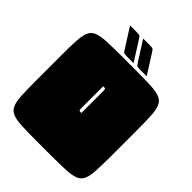

<svg xmlns="http://www.w3.org/2000/svg" viewBox="-239 -989 1118 1118"><g transform="rotate(45 320.0 -430.5)"><path d="M278 -861H327Q343 -861 350.5 -860Q358 -859 362.5 -853.5Q367 -848 375 -835L448 -720H399Q383 -720 375.5 -721Q368 -722 363.5 -727.5Q359 -733 351 -746ZM170 -861H219Q235 -861 242.5 -860Q250 -859 254.5 -853.5Q259 -848 267 -835L340 -720H291Q275 -720 267.5 -721Q260 -722 255.5 -727.5Q251 -733 243 -746ZM385 -700Q458 -700 504.5 -697.5Q551 -695 577 -684Q603 -673 614 -647Q625 -621 627.5 -575Q630 -529 630 -455V-245Q630 -172 627.5 -125.5Q625 -79 614 -53Q603 -27 577 -16Q551 -5 505 -2.5Q459 0 385 0H255Q182 0 135.5 -2.5Q89 -5 63 -16Q37 -27 26 -53Q15 -79 12.5 -125.5Q10 -172 10 -245V-455Q10 -529 12.5 -575Q15 -621 26 -647Q37 -673 63 -684Q89 -695 135.5 -697.5Q182 -700 255 -700ZM310 -500V-320Q310 -305 312.5 -302.5Q315 -300 330 -300V-480Q330 -495 327.5 -497.5Q325 -500 310 -500Z"/></g></svg>

Font: Badeen Display
Style: Regular
Weight: 400
Version: Version 1.000; ttfautohint (v1.8.4.7-5d5b)